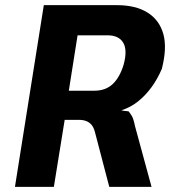

<svg xmlns="http://www.w3.org/2000/svg" viewBox="-20 -725 676 745"><path d="M38 0 150 -705H434Q506 -705 552 -676.5Q598 -648 613.5 -594Q629 -540 608 -458Q591 -418 567.5 -386Q544 -354 515 -331Q486 -308 451 -297L461 -295L479 -293Q484 -287 491 -276Q498 -265 504 -235L568 0H404L348 -214Q343 -232 334.5 -241.5Q326 -251 314 -255.5Q302 -260 285 -260H231L189 0ZM247 -373H346Q390 -373 417.5 -399Q445 -425 460 -475Q475 -531 458 -559.5Q441 -588 397 -588H281Z"/></svg>

Font: Nunito Sans 7pt Condensed ExtraBold
Style: Italic
Weight: 800
Width: 3
Italic angle: -9°
Designer: Vernon Adams
Foundry: Vernon Adams
Version: Version 3.101;gftools[0.9.27]